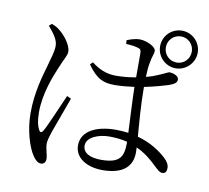

<svg xmlns="http://www.w3.org/2000/svg" viewBox="-92 -931 1184 1086"><g transform="rotate(10 500.0 -388.5)"><path d="M760 -720C760 -661 808 -612 868 -612C927 -612 976 -661 976 -720C976 -780 927 -828 868 -828C808 -828 760 -780 760 -720ZM793 -720C793 -762 826 -795 868 -795C909 -795 942 -762 942 -720C942 -678 909 -645 868 -645C826 -645 793 -678 793 -720ZM120 -725C155 -684 179 -652 178 -616C177 -583 165 -548 152 -500C135 -440 104 -340 104 -221C104 -120 135 -27 162 13C176 35 192 51 210 51C228 51 238 39 238 20C238 -4 224 -35 224 -66C224 -82 230 -103 240 -134C253 -171 296 -287 315 -340L291 -351C268 -301 213 -167 192 -133C183 -120 175 -122 169 -134C158 -154 150 -182 150 -234C150 -339 191 -442 215 -499C239 -558 254 -577 254 -598C254 -641 207 -692 187 -708C169 -724 159 -728 136 -738ZM670 -155V-150C670 -69 651 -29 542 -29C482 -29 437 -48 437 -93C437 -141 505 -167 567 -167C605 -167 639 -163 670 -155ZM569 -699C596 -698 620 -695 639 -689C653 -685 657 -680 657 -657V-523C622 -516 583 -512 542 -512C485 -512 442 -533 402 -564L387 -550C441 -473 482 -459 544 -459C581 -459 619 -463 657 -468C659 -382 665 -277 668 -206C646 -209 622 -211 596 -211C488 -211 400 -172 400 -87C400 -15 471 27 560 27C683 27 730 -28 730 -104L729 -133C776 -112 814 -81 850 -46C869 -28 881 -16 896 -16C913 -16 921 -28 921 -48C921 -67 910 -86 890 -104C859 -132 806 -172 725 -194C719 -271 710 -373 710 -477C768 -489 818 -503 846 -512C879 -524 892 -533 892 -552C892 -572 860 -583 840 -584C831 -584 818 -574 776 -557C761 -550 739 -542 711 -535C712 -567 714 -595 719 -618C726 -662 735 -668 735 -688C735 -711 682 -738 639 -738C618 -738 587 -729 567 -720Z"/></g></svg>

Font: Noto Serif CJK KR
Style: Regular
Weight: 400
Designer: Ryoko NISHIZUKA 西塚涼子 (kana & ideographs); Frank Grießhammer (Latin, Greek & Cyrillic); Wenlong ZHANG 张文龙 (bopomofo); San
Foundry: Adobe
Version: Version 2.001;hotconv 1.1.0;makeotfexe 2.6.0